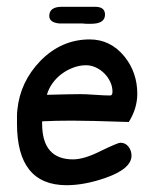

<svg xmlns="http://www.w3.org/2000/svg" viewBox="-20 -545 454 565"><path d="M248 -475Q243 -475 236.5 -475Q230 -475 222 -476H196H154Q125 -479 125 -498Q125 -525 162 -525H260Q289 -525 289 -502Q289 -475 248 -475ZM176 0Q30 0 30 -181Q30 -192 30 -202.5Q30 -213 31 -221Q39 -304 99 -366Q161 -429 244 -429Q305 -429 346 -379Q384 -332 384 -269Q384 -226 359 -186Q302 -188 260 -189Q218 -190 191 -190Q168 -190 146 -189.5Q124 -189 104 -188V-181Q104 -76 195 -76Q228 -76 277 -101Q327 -125 334 -125Q349 -125 358 -113.5Q367 -102 367 -87Q367 -48 289 -21Q228 0 176 0ZM304 -264Q311 -264 311 -275Q311 -290 304.5 -304Q298 -318 287 -329Q276 -340 262 -346.5Q248 -353 233 -353Q214 -353 195.5 -346Q177 -339 161.5 -327.5Q146 -316 134.5 -300Q123 -284 118 -266Q155 -267 179.5 -267.5Q204 -268 217 -268Q224 -268 235 -267.5Q246 -267 260 -266Q274 -265 285 -264.5Q296 -264 304 -264Z"/></svg>

Font: Dongol
Style: Regular
Weight: 400
Designer: Abdo Mohamed and Ibrahim Hamdi
Foundry: Protype Foundry
Version: Version 1.000;hotconv 1.0.109;makeotfexe 2.5.65596